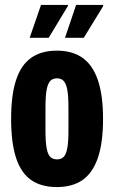

<svg xmlns="http://www.w3.org/2000/svg" viewBox="-20 -745 461 777"><path d="M210 12Q147 12 106 -16.5Q65 -45 45 -106Q25 -167 25 -264Q25 -360 45 -421Q65 -482 106 -511Q147 -540 210 -540Q273 -540 314 -511Q355 -482 376 -421Q397 -360 397 -264Q397 -167 376 -106Q355 -45 314 -16.5Q273 12 210 12ZM211 -100Q228 -100 238 -110.5Q248 -121 252.5 -146.5Q257 -172 257 -217V-309Q257 -355 252.5 -380.5Q248 -406 238 -417Q228 -428 211 -428Q193 -428 183 -417Q173 -406 168.5 -380.5Q164 -355 164 -309V-217Q164 -172 168.5 -146.5Q173 -121 183 -110.5Q193 -100 211 -100ZM100 -592 146 -725H255V-721L177 -592ZM243 -592 288 -725H397L398 -721L319 -592Z"/></svg>

Font: Archivo ExtraCondensed ExtraBold
Style: Regular
Weight: 800
Width: 2
Designer: Hector Gatti
Foundry: Omnibus-Type
Version: Version 2.001